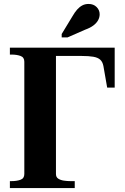

<svg xmlns="http://www.w3.org/2000/svg" viewBox="-20 -951 633 971"><path d="M263 -668V-71Q263 -55 274.5 -47.5Q286 -40 303 -37.5Q320 -35 336 -35H358V0H30V-35H38Q65 -35 84 -42Q103 -49 103 -71V-639Q103 -661 84 -668Q65 -675 38 -675H30V-710H560V-508H522L503 -617Q499 -638 487 -649Q475 -660 452 -664Q429 -668 393 -668ZM346 -868 292 -779V-762H322L411 -801Q436 -810 452 -822Q468 -834 476 -848.5Q484 -863 484 -879Q484 -900 468.5 -915.5Q453 -931 428 -931Q410 -931 396 -923.5Q382 -916 370 -902.5Q358 -889 346 -868Z"/></svg>

Font: Roboto Serif 144pt SemiBold
Style: Regular
Weight: 600
Version: Version 1.008